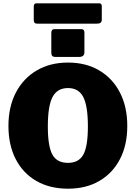

<svg xmlns="http://www.w3.org/2000/svg" viewBox="-20 -1130 820 1160"><path d="M391 10Q281 10 200 -36.5Q119 -83 75 -168.5Q31 -254 31 -369Q31 -485 76 -571Q121 -657 202 -704.5Q283 -752 391 -752Q499 -752 579.5 -704.5Q660 -657 704.5 -571Q749 -485 749 -369Q749 -254 705 -169Q661 -84 580.5 -37Q500 10 391 10ZM391 -146Q456 -146 483.5 -196Q511 -246 511 -366Q511 -490 483 -544Q455 -598 391 -598Q326 -598 297.5 -544Q269 -490 269 -366Q269 -246 296.5 -196Q324 -146 391 -146ZM490 -933V-815Q490 -800 482 -793Q474 -786 457 -786H316Q301 -786 295.5 -792.5Q290 -799 290 -812V-931Q290 -954 309 -954H472Q490 -954 490 -933ZM595 -1092V-1011Q595 -987 566 -987H206Q193 -987 188.5 -992.5Q184 -998 184 -1009V-1090Q184 -1110 200 -1110H579Q595 -1110 595 -1092Z"/></svg>

Font: Libre Franklin Black
Style: Regular
Weight: 900
Designer: Pablo Impallari, Rodrigo Fuenzalida, Nhung Nguyen
Foundry: Impallari Type
Version: Version 3.000